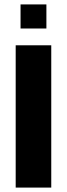

<svg xmlns="http://www.w3.org/2000/svg" viewBox="-20 -849 303 869"><path d="M73 -829H190V-720H73ZM51 -644H212V0H51Z"/></svg>

Font: Kanit SemiBold
Style: Regular
Weight: 600
Designer: Katatrad Team
Foundry: CadsonDemak
Version: Version 1.030